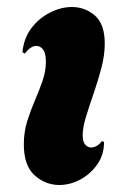

<svg xmlns="http://www.w3.org/2000/svg" viewBox="-20 -524 368 548"><path d="M149 4Q110 4 79 -23.5Q48 -51 48 -112Q48 -147 57.5 -177.5Q67 -208 79.5 -237Q92 -266 101.5 -293.5Q111 -321 111 -348Q111 -372 103 -382.5Q95 -393 84 -393Q67 -393 51 -371L44 -375Q48 -415 69.5 -443.5Q91 -472 122.5 -488Q154 -504 185 -504Q223 -504 251 -479.5Q279 -455 279 -400Q279 -367 269.5 -330.5Q260 -294 247.5 -258Q235 -222 225.5 -191Q216 -160 216 -138Q216 -119 223.5 -111Q231 -103 240 -103Q249 -103 257.5 -108.5Q266 -114 270 -121L277 -119Q277 -82 257.5 -54.5Q238 -27 209 -11.5Q180 4 149 4Z"/></svg>

Font: Agbalumo
Style: Regular
Weight: 400
Designer: Raphael Alegbeleye
Foundry: Sorkin Type Co.
Version: Version 1.000; ttfautohint (v1.8.4)